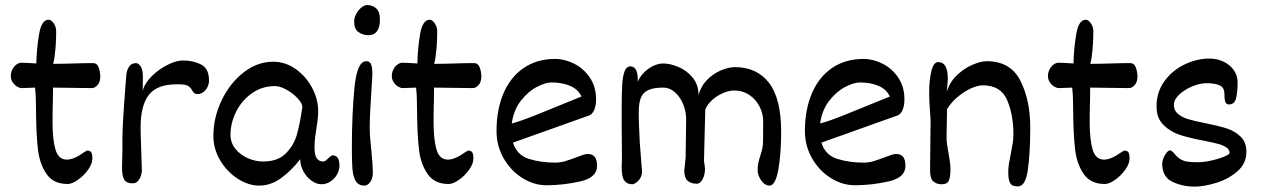

<svg xmlns="http://www.w3.org/2000/svg" viewBox="-20 -710 4910 746"><path d="M93.3 -368.7Q75.7 -367.7 63.5 -367.7Q56.6 -367.7 46.6 -373.5Q36.6 -379.4 29.3 -390.1Q22 -400.9 22 -414.6Q22 -428.2 28.1 -440.2Q34.2 -452.1 43.7 -459.2Q53.2 -466.3 63.5 -466.3Q79.1 -466.3 121.1 -463.4Q122.6 -523.9 132.1 -578.6Q141.6 -633.3 168.9 -633.3Q175.3 -633.3 182.1 -627.2Q189 -621.1 193.6 -610.6Q198.2 -600.1 198.2 -587.9Q198.2 -536.1 192.4 -494.1L190.9 -481.9L186.5 -461.9Q204.1 -461.9 228 -462.4Q252 -462.9 264.6 -463.4Q303.7 -464.8 342.8 -464.8Q356.9 -464.8 363.3 -448Q369.6 -431.2 369.6 -412.1Q369.6 -391.6 359.1 -379.6Q348.6 -367.7 336.4 -367.7L186 -369.6L185.5 -324.7Q184.1 -283.7 184.1 -235.8Q184.1 -168 195.6 -128.9Q207 -89.8 239.7 -89.8Q267.6 -89.8 308.6 -119.6Q317.4 -125 317.9 -125Q330.1 -125 334.5 -118.2Q338.9 -111.3 338.9 -94.2Q338.9 -73.7 322.3 -50.5Q305.7 -27.3 282.7 -11.2Q259.8 4.9 242.7 4.9Q187.5 4.9 160.9 -33.9Q134.3 -72.8 127.7 -127Q121.1 -181.2 120.1 -267.6Q120.1 -335.4 116.2 -369.6Q108.9 -369.6 93.3 -368.7Z M526.4 -215.3V-198.2L531.2 -47.9Q531.2 -39.6 527.6 -27.6Q523.9 -15.6 515.9 -6.6Q507.8 2.4 495.1 2.4Q471.7 2.4 462.9 -11.7Q454.1 -25.9 454.1 -58.1Q454.1 -79.6 455.1 -103Q455.6 -110.8 455.6 -123.5V-152.8V-169.4Q455.6 -196.8 458.3 -244.6Q460.9 -292.5 470.2 -412.1Q471.7 -436.5 481.2 -450.7Q490.7 -464.8 508.3 -464.8Q518.1 -464.8 526.6 -451.9Q535.2 -439 535.2 -410.6Q535.2 -367.2 533.7 -357.4Q543.5 -388.7 571.5 -415.8Q599.6 -442.9 632.8 -459Q666 -475.1 690.4 -475.1Q730.5 -475.1 761.2 -459.5Q792 -443.8 792 -397.5Q792 -382.8 785.6 -370.6Q779.3 -358.4 769.3 -351.6Q759.3 -344.7 748.5 -344.7Q739.3 -344.7 734.9 -348.1Q730.5 -351.6 726.6 -358.9Q720.7 -370.1 710.7 -376.2Q700.7 -382.3 675.8 -382.3H664.6Q590.3 -382.3 558.3 -341.3Q526.4 -300.3 526.4 -215.3Z M1298.8 -65.4Q1298.8 -48.8 1289.6 -32.2Q1280.3 -15.6 1264.2 -4.9Q1248 5.9 1228.5 5.9Q1209.5 5.9 1190.2 -8.1Q1170.9 -22 1158.7 -44.7Q1146.5 -67.4 1146.5 -91.3Q1109.9 -44.9 1070.6 -16.8Q1031.2 11.2 986.8 11.2Q946.3 11.2 904.5 -15.1Q862.8 -41.5 835.9 -86.2Q809.1 -130.9 809.1 -182.6Q809.1 -252.4 840.8 -319.3Q872.6 -386.2 926 -428.2Q979.5 -470.2 1041.5 -470.2Q1088.4 -470.2 1128.7 -441.9Q1168.9 -413.6 1192.6 -368.9Q1216.3 -324.2 1216.3 -278.3Q1216.3 -258.8 1213.4 -239.3Q1210.4 -219.7 1210 -214.8Q1206.1 -191.9 1204.1 -174.3Q1202.1 -156.7 1202.1 -136.2Q1202.1 -107.4 1210.7 -95Q1219.2 -82.5 1236.3 -82.5Q1240.7 -82.5 1245.4 -85.9Q1250 -89.4 1256.3 -95.7Q1257.3 -96.7 1262 -100.8Q1266.6 -105 1270.5 -106.4Q1285.6 -106.4 1292.2 -96.7Q1298.8 -86.9 1298.8 -65.4ZM1154.8 -293Q1154.8 -308.1 1136.7 -327.6Q1118.7 -347.2 1093.5 -361.3Q1068.4 -375.5 1048.3 -375.5Q998 -375.5 958.5 -347.4Q918.9 -319.3 897.2 -275.4Q875.5 -231.4 875.5 -186Q875.5 -156.2 894 -132.6Q912.6 -108.9 942.1 -95.7Q971.7 -82.5 1002.4 -82.5Q1059.6 -82.5 1090.8 -114.3Q1122.1 -146 1133.5 -186.8Q1145 -227.5 1154.8 -293Z M1410.6 -573.2Q1390.6 -573.2 1373.3 -585Q1356 -596.7 1356 -626Q1356 -640.6 1364 -655.8Q1372.1 -670.9 1384 -680.7Q1396 -690.4 1406.7 -690.4Q1426.8 -690.4 1441.4 -677.7Q1456.1 -665 1456.1 -634.3Q1456.1 -573.2 1410.6 -573.2ZM1395.5 11.2Q1377.4 11.2 1366.9 -0.2Q1356.4 -11.7 1351.1 -38.6Q1347.2 -62 1347.2 -138.7Q1347.2 -265.6 1357.2 -368.9Q1367.2 -472.2 1402.8 -472.2Q1417.5 -472.2 1422.1 -459.2Q1426.8 -446.3 1426.8 -421.9L1422.9 -353.5Q1420.4 -318.8 1418.5 -280.8Q1416.5 -242.7 1416.5 -212.9Q1416.5 -181.2 1422.9 -124Q1428.7 -64.5 1428.7 -41.5Q1428.7 -17.1 1418.5 -2.9Q1408.2 11.2 1395.5 11.2Z M1573.7 -368.7Q1556.2 -367.7 1543.9 -367.7Q1537.1 -367.7 1527.1 -373.5Q1517.1 -379.4 1509.8 -390.1Q1502.4 -400.9 1502.4 -414.6Q1502.4 -428.2 1508.5 -440.2Q1514.6 -452.1 1524.2 -459.2Q1533.7 -466.3 1543.9 -466.3Q1559.6 -466.3 1601.6 -463.4Q1603 -523.9 1612.5 -578.6Q1622.1 -633.3 1649.4 -633.3Q1655.8 -633.3 1662.6 -627.2Q1669.4 -621.1 1674.1 -610.6Q1678.7 -600.1 1678.7 -587.9Q1678.7 -536.1 1672.9 -494.1L1671.4 -481.9L1667 -461.9Q1684.6 -461.9 1708.5 -462.4Q1732.4 -462.9 1745.1 -463.4Q1784.2 -464.8 1823.2 -464.8Q1837.4 -464.8 1843.8 -448Q1850.1 -431.2 1850.1 -412.1Q1850.1 -391.6 1839.6 -379.6Q1829.1 -367.7 1816.9 -367.7L1666.5 -369.6L1666 -324.7Q1664.6 -283.7 1664.6 -235.8Q1664.6 -168 1676 -128.9Q1687.5 -89.8 1720.2 -89.8Q1748 -89.8 1789.1 -119.6Q1797.9 -125 1798.3 -125Q1810.5 -125 1814.9 -118.2Q1819.3 -111.3 1819.3 -94.2Q1819.3 -73.7 1802.7 -50.5Q1786.1 -27.3 1763.2 -11.2Q1740.2 4.9 1723.1 4.9Q1668 4.9 1641.4 -33.9Q1614.7 -72.8 1608.2 -127Q1601.6 -181.2 1600.6 -267.6Q1600.6 -335.4 1596.7 -369.6Q1589.4 -369.6 1573.7 -368.7Z M2299.8 -65.4Q2299.8 -19.5 2233.6 -4.9Q2167.5 9.8 2103 9.8Q2054.7 9.8 2009.8 -18.3Q1964.8 -46.4 1937 -94.7Q1909.2 -143.1 1909.2 -200.7Q1909.2 -283.2 1936 -346.7Q1962.9 -410.2 2014.4 -445.6Q2065.9 -481 2136.7 -481Q2174.3 -481 2211.2 -462.4Q2248 -443.8 2272 -408.2Q2295.9 -372.6 2295.9 -324.2Q2295.9 -299.3 2288.6 -282.5Q2281.2 -265.6 2268.6 -261.2L1973.1 -155.8Q1988.3 -107.4 2034.7 -92.8Q2081.1 -78.1 2137.7 -78.1Q2156.2 -78.1 2174.8 -83.5Q2193.4 -88.9 2218.8 -98.6Q2234.9 -105 2245.4 -108.4Q2255.9 -111.8 2263.7 -111.8Q2281.7 -111.8 2290.8 -100.6Q2299.8 -89.4 2299.8 -65.4ZM2171.9 -307.6Q2221.2 -328.1 2239.3 -335Q2226.1 -363.3 2194.8 -376.5Q2163.6 -389.6 2122.6 -389.6Q2099.6 -389.6 2065.9 -372.3Q2032.2 -355 2003.9 -318.8Q1975.6 -282.7 1968.3 -230Q2004.9 -240.2 2051.8 -258.8Q2098.6 -277.3 2171.9 -307.6Z M2945.3 -240.2Q2945.3 -267.6 2931.6 -295.2Q2918 -322.8 2892.1 -340.6Q2866.2 -358.4 2831.5 -358.4Q2813.5 -358.4 2790.5 -348.9Q2767.6 -339.4 2748 -322.3Q2728.5 -305.2 2720.2 -284.2L2715.3 -85.4L2717.3 -70.8L2719.2 -55.7Q2719.2 -31.2 2710 -13.7Q2700.7 3.9 2687 3.9Q2665.5 3.9 2652.1 -7.3Q2638.7 -18.6 2638.7 -49.3L2640.1 -59.6Q2644 -93.3 2644 -99.1L2646 -245.1Q2646.5 -273.9 2635.3 -303Q2624 -332 2603.3 -350.8Q2582.5 -369.6 2556.2 -369.6Q2520 -369.6 2499.5 -360.4Q2479 -351.1 2470.5 -331.1Q2461.9 -311 2461.9 -276.9V-257.8Q2461.9 -231 2464.8 -179.2Q2464.8 -170.4 2465.8 -155.8L2474.6 -43.5Q2474.6 -29.3 2467.8 -18.1Q2460.9 -6.8 2451.9 -0.5Q2442.9 5.9 2437.5 5.9Q2416 5.9 2405.8 -8.3Q2395.5 -22.5 2395.5 -60.5V-65.4L2396 -77.1Q2396.5 -80.6 2396.5 -88.4L2396 -167Q2395.5 -184.6 2395.5 -212.9V-291Q2395.5 -349.6 2397.7 -382.8Q2399.9 -416 2407.2 -434.1Q2414.6 -452.1 2429.2 -452.1Q2458 -452.1 2458 -400.4V-391.6Q2464.8 -410.2 2480.5 -426.5Q2496.1 -442.9 2516.4 -453.1Q2536.6 -463.4 2557.1 -463.4Q2583 -463.4 2615.2 -450.2Q2647.5 -437 2670.9 -408.9Q2694.3 -380.9 2694.3 -338.9Q2701.2 -372.1 2724.9 -397.2Q2748.5 -422.4 2779.3 -435.8Q2810.1 -449.2 2835.4 -449.2Q2920.9 -449.2 2968 -387.9Q3015.1 -326.7 3015.1 -198.2Q3015.1 -110.8 3003.9 -49.8Q2992.7 11.2 2969.7 11.2Q2957.5 11.2 2947 1.7Q2936.5 -7.8 2930.2 -22Q2923.8 -36.1 2923.8 -48.3Q2923.8 -64.9 2926.5 -77.4Q2929.2 -89.8 2934.1 -105Q2939.5 -121.1 2942.1 -133.8Q2944.8 -146.5 2944.8 -164.6Z M3498 -65.4Q3498 -19.5 3431.9 -4.9Q3365.7 9.8 3301.3 9.8Q3252.9 9.8 3208 -18.3Q3163.1 -46.4 3135.3 -94.7Q3107.4 -143.1 3107.4 -200.7Q3107.4 -283.2 3134.3 -346.7Q3161.1 -410.2 3212.6 -445.6Q3264.2 -481 3335 -481Q3372.6 -481 3409.4 -462.4Q3446.3 -443.8 3470.2 -408.2Q3494.1 -372.6 3494.1 -324.2Q3494.1 -299.3 3486.8 -282.5Q3479.5 -265.6 3466.8 -261.2L3171.4 -155.8Q3186.5 -107.4 3232.9 -92.8Q3279.3 -78.1 3335.9 -78.1Q3354.5 -78.1 3373 -83.5Q3391.6 -88.9 3417 -98.6Q3433.1 -105 3443.6 -108.4Q3454.1 -111.8 3461.9 -111.8Q3480 -111.8 3489 -100.6Q3498 -89.4 3498 -65.4ZM3370.1 -307.6Q3419.4 -328.1 3437.5 -335Q3424.3 -363.3 3393.1 -376.5Q3361.8 -389.6 3320.8 -389.6Q3297.9 -389.6 3264.2 -372.3Q3230.5 -355 3202.1 -318.8Q3173.8 -282.7 3166.5 -230Q3203.1 -240.2 3250 -258.8Q3296.9 -277.3 3370.1 -307.6Z M3798.8 -378.4Q3778.3 -378.4 3751.7 -366.2Q3725.1 -354 3700.2 -332.8Q3675.3 -311.5 3659.7 -286.1Q3659.7 -269.5 3658.7 -230.5Q3657.7 -193.4 3657.7 -179.2Q3657.7 -164.1 3659.7 -149.7Q3661.6 -135.3 3665.5 -114.3Q3668.5 -98.6 3670.7 -81.8Q3672.9 -64.9 3672.9 -50.3Q3672.9 -22.5 3666.5 -8.3Q3660.2 5.9 3639.2 5.9Q3618.2 5.9 3605.5 -5.9Q3592.8 -17.6 3593.8 -53.2L3595.7 -244.6Q3590.3 -314 3590.3 -339.8V-354.5Q3590.3 -397.5 3598.6 -433.1Q3606.9 -468.8 3625.5 -468.8Q3662.6 -468.8 3662.6 -404.8Q3662.6 -394.5 3659.7 -364.3L3658.2 -351.6Q3668.9 -389.6 3697.3 -417Q3725.6 -444.3 3758.3 -458.3Q3791 -472.2 3814 -472.2Q3905.8 -472.2 3944.3 -397Q3982.9 -321.8 3982.9 -214.4Q3982.9 -114.7 3973.6 -50.3Q3964.4 14.2 3935.5 14.2Q3922.9 14.2 3915 11Q3907.2 7.8 3902.3 -4.2Q3897.5 -16.1 3897.5 -41Q3897.5 -57.1 3899.9 -72.8Q3902.3 -88.4 3907.2 -111.8Q3912.6 -138.7 3915 -154.3Q3917.5 -169.9 3917.5 -187.5Q3917.5 -265.1 3892.8 -321.8Q3868.2 -378.4 3798.8 -378.4Z M4123 -368.7Q4105.5 -367.7 4093.3 -367.7Q4086.4 -367.7 4076.4 -373.5Q4066.4 -379.4 4059.1 -390.1Q4051.8 -400.9 4051.8 -414.6Q4051.8 -428.2 4057.9 -440.2Q4064 -452.1 4073.5 -459.2Q4083 -466.3 4093.3 -466.3Q4108.9 -466.3 4150.9 -463.4Q4152.3 -523.9 4161.9 -578.6Q4171.4 -633.3 4198.7 -633.3Q4205.1 -633.3 4211.9 -627.2Q4218.8 -621.1 4223.4 -610.6Q4228 -600.1 4228 -587.9Q4228 -536.1 4222.2 -494.1L4220.7 -481.9L4216.3 -461.9Q4233.9 -461.9 4257.8 -462.4Q4281.7 -462.9 4294.4 -463.4Q4333.5 -464.8 4372.6 -464.8Q4386.7 -464.8 4393.1 -448Q4399.4 -431.2 4399.4 -412.1Q4399.4 -391.6 4388.9 -379.6Q4378.4 -367.7 4366.2 -367.7L4215.8 -369.6L4215.3 -324.7Q4213.9 -283.7 4213.9 -235.8Q4213.9 -168 4225.3 -128.9Q4236.8 -89.8 4269.5 -89.8Q4297.4 -89.8 4338.4 -119.6Q4347.2 -125 4347.7 -125Q4359.9 -125 4364.3 -118.2Q4368.7 -111.3 4368.7 -94.2Q4368.7 -73.7 4352.1 -50.5Q4335.4 -27.3 4312.5 -11.2Q4289.6 4.9 4272.5 4.9Q4217.3 4.9 4190.7 -33.9Q4164.1 -72.8 4157.5 -127Q4150.9 -181.2 4149.9 -267.6Q4149.9 -335.4 4146 -369.6Q4138.7 -369.6 4123 -368.7Z M4495.6 -74.7Q4495.6 -83 4500.5 -95.5Q4505.4 -107.9 4512.7 -116.9Q4520 -126 4527.3 -126Q4529.8 -126 4539.6 -117.2Q4552.2 -101.1 4564.2 -93Q4576.2 -85 4591.3 -82.3Q4606.4 -79.6 4631.8 -79.6Q4657.2 -79.6 4686.8 -86.2Q4716.3 -92.8 4736.8 -101.6Q4757.3 -110.4 4757.3 -115.7Q4757.3 -128.9 4744.6 -137.5Q4731.9 -146 4713.4 -150.9Q4694.8 -155.8 4658.7 -163.1Q4601.6 -173.8 4564.7 -185.8Q4527.8 -197.8 4500.7 -224.4Q4473.6 -251 4473.6 -296.4Q4473.6 -352.5 4504.4 -394.8Q4535.2 -437 4582.8 -459.7Q4630.4 -482.4 4678.7 -482.4Q4710.4 -482.4 4735.6 -469.7Q4760.7 -457 4774.7 -436.3Q4788.6 -415.5 4788.6 -391.6Q4788.6 -353 4782.7 -328.6Q4776.9 -304.2 4754.9 -304.2Q4744.1 -304.2 4740.7 -314.5Q4737.3 -324.7 4737.3 -346.2Q4737.3 -369.1 4719.7 -377.9Q4702.1 -386.7 4667 -386.7Q4642.6 -386.7 4612.8 -374.5Q4583 -362.3 4562 -342.8Q4541 -323.2 4541 -302.2Q4541 -280.8 4557.1 -267.3Q4573.2 -253.9 4597.2 -246.8Q4621.1 -239.7 4663.1 -231.4Q4714.8 -221.2 4746.6 -210.9Q4778.3 -200.7 4800.5 -179Q4822.8 -157.2 4822.8 -120.6Q4822.8 -74.2 4787.1 -43.7Q4751.5 -13.2 4703.9 1Q4656.2 15.1 4621.6 15.1Q4574.7 15.1 4535.2 -3.7Q4495.6 -22.5 4495.6 -74.7Z"/></svg>

Font: Dekko
Style: Regular
Weight: 400
Designer: Multiple
Foundry: Sorkin Type
Version: Version 2.001